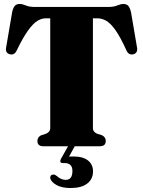

<svg xmlns="http://www.w3.org/2000/svg" viewBox="-20 -735 720 965"><path d="M156 -700H523.5Q551.5 -700 569.2 -707.5Q587 -715 600.5 -715Q616.5 -715 624.8 -705.5Q633 -696 638.5 -673.5L668 -500.5Q675 -468 649.5 -462Q626.5 -457 615.5 -481.5Q585 -549 560.2 -583.8Q535.5 -618.5 513.5 -630.8Q491.5 -643 469.5 -643H447V-91Q447 -71 470.5 -62L492 -55.5Q511.5 -46 511.5 -26.5Q511.5 0 482 0H197.5Q168 0 168 -26.5Q168 -46 187.5 -55.5L209 -62Q232.5 -71 232.5 -91V-643H210Q189 -643 167.5 -629.8Q146 -616.5 120.8 -581.5Q95.5 -546.5 64 -481.5Q53 -457 30.5 -462Q4 -468 11.5 -500.5L41 -673.5Q46 -696 54.2 -705.5Q62.5 -715 79 -715Q92.5 -715 110.2 -707.5Q128 -700 156 -700ZM325.5 -6H359L327 52Q336 51.5 349 51.5Q397 51.5 422.2 71.5Q447.5 91.5 447.5 126.5Q447.5 165 418.5 187.5Q389.5 210 335 210Q291 210 264.5 195.2Q238 180.5 232.5 161.5Q231 143.5 246.5 142.5Q252 141.5 256.5 143.8Q261 146 266 150Q287 169 310.5 169Q344 169 344 124Q344 84.5 304 84.5H295.5Q277 84.5 286 64Z"/></svg>

Font: Fraunces 144pt Soft Black
Style: Regular
Weight: 900
Version: Version 1.000;[b76b70a41]